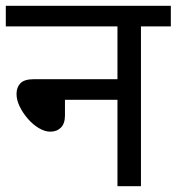

<svg xmlns="http://www.w3.org/2000/svg" viewBox="-20 -642 609 662"><path d="M0 -622H569V-551H466V0H385V-298H204V-244Q204 -216 190 -202Q176 -188 153 -188Q135 -188 114.5 -200Q94 -212 76.5 -232Q59 -252 48 -274.5Q37 -297 37 -318Q37 -341 50.5 -355Q64 -369 98 -369H385V-551H0Z"/></svg>

Font: hexuhindi05
Style: Book
Weight: 400
Designer: Jelle Bosma - Monotype Design Team
Foundry: Monotype Imaging Inc.
Version: Version 2.003